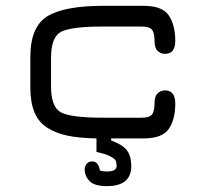

<svg xmlns="http://www.w3.org/2000/svg" viewBox="-20 -470 698 652"><path d="M376 93.8Q376 82 373 75.7Q370.1 69.3 354.5 61Q338.9 52.7 307.6 45.9V0Q249 -1 209.5 -9.3Q169.9 -17.6 140.1 -36.6Q110.4 -55.7 96.7 -89.4Q83 -123 83 -173.8V-276.4Q83 -378.9 140.6 -414.6Q198.2 -450.2 330.1 -450.2H467.8Q531.2 -450.2 553.2 -417.5Q575.2 -384.8 575.2 -331.1Q575.2 -287.1 540 -287.1Q526.4 -287.1 515.6 -296.9Q504.9 -306.6 504.9 -329.1Q504.9 -358.4 496.1 -369.1Q487.3 -379.9 460.9 -379.9H330.1Q220.7 -379.9 187 -361.8Q153.3 -343.8 153.3 -273.4V-176.8Q153.3 -106.4 187 -88.4Q220.7 -70.3 330.1 -70.3H460.9Q487.3 -70.3 496.1 -81.1Q504.9 -91.8 504.9 -121.1Q504.9 -143.6 515.6 -153.3Q526.4 -163.1 540 -163.1Q575.2 -163.1 575.2 -118.2Q575.2 -64.5 553.2 -32.2Q531.2 0 467.8 0H357.4V6.8Q398.4 22.5 412.1 42Q425.8 61.5 425.8 93.8Q425.8 162.1 342.8 162.1Q300.8 162.1 284.2 145Q267.6 127.9 267.6 105.5Q267.6 93.8 274.9 85.9Q282.2 78.1 292 78.1Q303.7 78.1 309.6 85Q315.4 91.8 317.4 99.6L319.3 108.4Q327.1 112.3 342.8 112.3Q376 112.3 376 93.8Z"/></svg>

Font: Jura
Style: DemiBold
Weight: 600
Version: Version 2.4